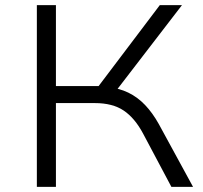

<svg xmlns="http://www.w3.org/2000/svg" viewBox="-20 -725 788 745"><path d="M123 0V-705H197V-391H374L349 -373L600 -705H686L423 -363L397 -387Q442 -383 478 -365.5Q514 -348 543 -317.5Q572 -287 596 -244L729 0H645L535 -207Q503 -267 460 -296Q417 -325 348 -325H197V0Z"/></svg>

Font: Nunito Sans 7pt SemiExpanded Light
Style: Regular
Weight: 300
Width: 6
Designer: Vernon Adams
Foundry: Vernon Adams
Version: Version 3.101;gftools[0.9.27]